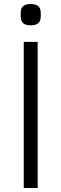

<svg xmlns="http://www.w3.org/2000/svg" viewBox="-20 -943 308 963"><path d="M99.1 -732.9H168.9V0H99.1ZM84 -856V-882.8Q85.4 -922.9 133.8 -922.9Q182.6 -922.9 184.1 -882.8Q185.5 -869.1 184.1 -856Q182.6 -815.9 133.8 -815.9Q85.4 -815.9 84 -856Z"/></svg>

Font: Kreadon
Style: Regular
Weight: 400
Designer: kohakuno
Foundry: StudioGnu
Version: Version 1.000;Glyphs 3.1.2 (3151)